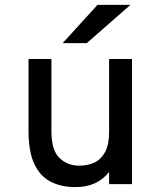

<svg xmlns="http://www.w3.org/2000/svg" viewBox="-20 -752 656 784"><path d="M288.5 12Q228.5 12 185.5 -10.8Q142.5 -33.5 119.5 -83.8Q96.5 -134 96.5 -217V-511H190V-215.5Q190 -138.5 222.8 -107Q255.5 -75.5 303.5 -75.5Q337 -75.5 364.8 -88Q392.5 -100.5 409 -130.8Q425.5 -161 425.5 -213.5V-511H519V0H425.5V-50Q401.5 -19 367 -3.5Q332.5 12 288.5 12ZM236 -576 378 -732H512.5L334.5 -576Z"/></svg>

Font: Overpass Mono Light Medium
Style: Regular
Weight: 500
Monospace: yes
Version: Version 4.000